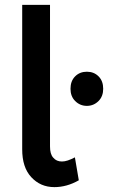

<svg xmlns="http://www.w3.org/2000/svg" viewBox="-20 -762 462 787"><path d="M198 -116C189 -126 185 -141 185 -162V-742H71V-150C71 -101 83 -63 108 -36C133 -9 164 5 203 5C236 5 270 -4 303 -23L287 -117C266 -106 249 -100 234 -100C219 -100 207 -105 198 -116ZM384 -449C371 -462 355 -468 336 -468C317 -468 301 -462 288 -449C275 -436 269 -419 269 -398C269 -378 275 -361 288 -348C301 -335 317 -328 336 -328C355 -328 371 -335 384 -348C397 -361 403 -378 403 -398C403 -419 397 -436 384 -449Z"/></svg>

Font: Argentum Sans
Style: Regular
Weight: 400
Designer: Julieta Ulanovsky
Foundry: Julieta Ulanovsky
Version: Version 5.001;March 29, 2019;FontCreator 11.5.0.2425 64-bit